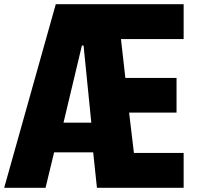

<svg xmlns="http://www.w3.org/2000/svg" viewBox="-39 -826 943 919"><path d="M-19 73 228 -806H840V-639H540L561 -453H806V-287H579L602 -94H840V73H425L407 -97H220L179 73ZM265 -239H398L361 -608H353Z"/></svg>

Font: Farlight84_Sys_V01
Style: Bold
Weight: 700
Designer: Monotype Design Team, Nadine Chahine and Nizar Qandah
Foundry: Monotype Imaging Inc.
Version: Version 2.004;October 31, 2024;FontCreator 14.0.0.2814 64-bi